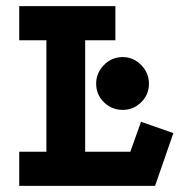

<svg xmlns="http://www.w3.org/2000/svg" viewBox="-20 -609 640 629"><path d="M43 -589H358V-477H259V-112H407L442 -210L548 -173L488 0H43V-112H132V-477H43ZM382 -422Q417 -422 442.5 -396Q468 -370 468 -335Q468 -299 442.5 -274Q417 -249 382 -249Q346 -249 320.5 -274Q295 -299 295 -335Q295 -370 320.5 -396Q346 -422 382 -422Z"/></svg>

Font: Podkova ExtraBold
Style: Regular
Weight: 800
Designer: Ilya Yudin
Foundry: Cyreal (www.cyreal.org)
Version: Version 2.103